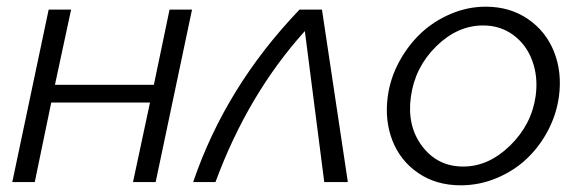

<svg xmlns="http://www.w3.org/2000/svg" viewBox="-20 -550 1755 580"><path d="M17.1 0 127 -521H194.8L146 -293.9H444.8L492.2 -521H560.1L450.2 0H381.8L433.1 -240.2H134.8L85 0Z M563.5 0Q661.6 -288.1 884.8 -521H952.6L1030.8 0H959.5L900.9 -456.1Q729 -265.6 630.9 0Z M1371.6 9.8Q1297.9 9.8 1243.7 -27.1Q1189.5 -64 1165.5 -125.2Q1141.6 -186.5 1151.4 -258.8Q1158.7 -313 1185.3 -362.5Q1211.9 -412.1 1250.7 -449Q1289.6 -485.8 1341.1 -507.8Q1392.6 -529.8 1447.3 -529.8Q1520.5 -529.8 1575 -492.4Q1629.4 -455.1 1653.8 -393.3Q1678.2 -331.5 1668.5 -258.8Q1661.1 -204.6 1635.3 -155.5Q1609.4 -106.4 1570.8 -70.1Q1532.2 -33.7 1480.2 -12Q1428.2 9.8 1371.6 9.8ZM1379.4 -46.9Q1456.1 -46.9 1521 -110.4Q1585.9 -173.8 1598.1 -259.8Q1606 -317.4 1587.9 -366.5Q1569.8 -415.5 1530.5 -444.3Q1491.2 -473.1 1439.5 -473.1Q1361.8 -473.1 1297.6 -409.9Q1233.4 -346.7 1221.2 -257.8Q1209 -169.4 1255.4 -108.2Q1301.8 -46.9 1379.4 -46.9Z"/></svg>

Font: Rawline
Style: Italic
Weight: 400
Italic angle: -12°
Designer: Matt McInerney, Pablo Impallari, Rodrigo Fuenzalida
Foundry: Matt McInerney, Pablo Impallari, Rodrigo Fuenzalida
Version: Version 4.020;PS 004.020;hotconv 1.0.88;makeotf.lib2.5.64775